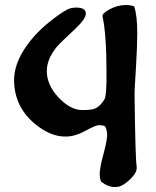

<svg xmlns="http://www.w3.org/2000/svg" viewBox="-20 -546 628 771"><path d="M460.4 202.6Q451.2 205.1 440.9 205.1Q413.6 205.1 385.7 183.1Q380.4 170.4 380.4 152.3Q380.4 127 397 66.9Q412.1 9.3 410.2 -10.3Q407.2 -33.2 400.9 -39.1Q395.5 -43 377.4 -43.5Q364.7 -43.5 323.7 -21Q282.7 1.5 246.6 2.4Q181.2 3.9 117.2 -51.3Q38.6 -118.2 36.6 -220.7Q35.2 -290 87.9 -363.3Q127 -418.9 190.9 -467.8Q241.2 -506.8 262.7 -512.7Q274.4 -515.6 285.2 -515.6Q325.2 -515.6 324.7 -491.2Q323.7 -469.2 282.7 -430.7Q220.7 -373 208 -357.9Q168 -309.1 168 -260.3Q168 -204.6 215.3 -154.3Q262.7 -104 310.5 -104Q346.7 -104 361.3 -109.9Q382.3 -118.7 399.4 -147Q408.2 -161.1 407.7 -251Q407.7 -409.2 391.6 -480.5Q389.2 -492.2 420.9 -509Q452.6 -525.9 486.3 -525.9Q503.4 -525.9 518.6 -520.5Q531.2 -485.8 531.2 -410.2Q531.2 -364.7 525.9 -272.9Q519.5 -184.1 520.5 -155.8Q523.4 86.9 528.8 123.5Q531.7 145.5 503.9 172.9Q479.5 196.3 460.4 202.6Z"/></svg>

Font: Accordance
Style: Bold
Weight: 700
Version: Version 1.2 (build January 31, 2020) Miklal Software Solutio